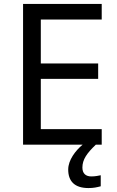

<svg xmlns="http://www.w3.org/2000/svg" viewBox="-20 -734 596 974"><path d="M398 116C398 75 421 43 466 0H496V-79H187V-334H478V-412H187V-635H496V-714H97V0H399C363 30 326 78 326 126C326 185 358 220 429 220C455 220 472 216 491 211V155C480 157 465 161 443 161C415 161 398 146 398 116Z"/></svg>

Font: Noto Sans Nandinagari
Style: Regular
Weight: 400
Designer: Ek Type
Foundry: Ek Type
Version: Version 1.002